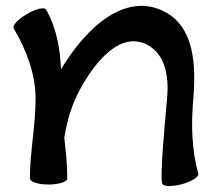

<svg xmlns="http://www.w3.org/2000/svg" viewBox="-20 -597 723 642"><path d="M26 -502C68 -430 99 -350 99 -267C99 -177 80 -89 80 0C80 11 108 20 142 20C177 20 205 11 205 0C205 -46 200 -91 195 -136C204 -193 220 -248 248 -299C303 -399 386 -493 473 -447C533 -415 545 -340 539 -271C530 -174 515 -9 522 16C525 27 554 28 588 19C621 10 646 -6 643 -16C621 -96 619 -180 626 -263C636 -378 630 -505 532 -557C402 -626 270 -509 184 -365C181 -435 169 -504 134 -565C129 -574 100 -568 70 -550C40 -533 20 -511 26 -502Z"/></svg>

Font: Nupuram
Style: Bold
Weight: 700
Designer: Santhosh Thottingal (santhosh.thottingal@gmail.com)
Foundry: SMC
Version: Version 1.000